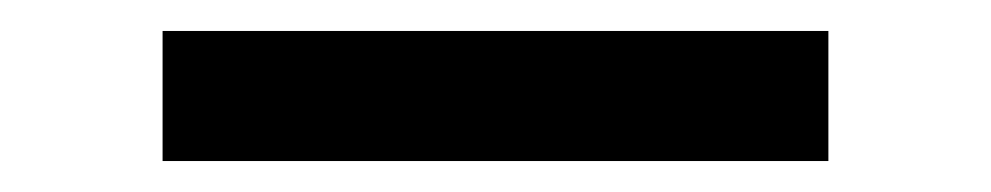

<svg xmlns="http://www.w3.org/2000/svg" viewBox="-20 -402 640 124"><path d="M515 -298H85V-382H515Z"/></svg>

Font: Iosevka Curly Medium Extended
Style: Regular
Weight: 500
Width: 7
Monospace: yes
Designer: Belleve Invis
Foundry: Belleve Invis
Version: Version 11.1.0; ttfautohint (v1.8.3)